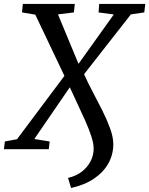

<svg xmlns="http://www.w3.org/2000/svg" viewBox="-52 -763 763 982"><path d="M311.5 198.5 296 147Q337 137.5 366 115.2Q395 93 411 62.2Q427 31.5 427 -3.5Q427 -29.5 415.2 -65.5Q403.5 -101.5 384.8 -143.8Q366 -186 345 -230.2Q324 -274.5 305 -316.5L123.5 -52L202 -39.5L197.5 0H-32L-27 -39.5L35 -51L277.5 -375L128.5 -688L60.5 -699.5L65 -743H330.5L326 -699.5L244.5 -689.5L349.5 -436.5L530 -689L452 -699.5L455.5 -743H691L686 -699.5L617.5 -689.5L378 -383.5Q397 -341 422.2 -293.2Q447.5 -245.5 471.8 -197Q496 -148.5 511.8 -104.5Q527.5 -60.5 527.5 -25.5Q527.5 27 502.5 72.2Q477.5 117.5 429.5 150.2Q381.5 183 311.5 198.5Z"/></svg>

Font: Merriweather 20pt
Style: Italic
Weight: 400
Italic angle: -7.8°
Version: Version 2.101